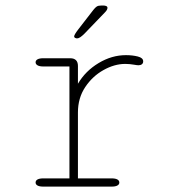

<svg xmlns="http://www.w3.org/2000/svg" viewBox="-20 -692 659 712"><path d="M269 -30.5H394Q408 -30.5 415.2 -26.5Q422.5 -22.5 422.5 -15Q422.5 -8 415.2 -4Q408 0 394 0H140.5Q126.5 0 119.2 -4Q112 -8 112 -15Q112 -22.5 119.2 -26.5Q126.5 -30.5 140.5 -30.5H237.5V-445.5H140.5Q126.5 -445.5 119.2 -449.8Q112 -454 112 -461Q112 -468 119.2 -472Q126.5 -476 140.5 -476H240.5Q254.5 -476 261.8 -468.8Q269 -461.5 269 -447.5V-381.5Q297 -429 345.8 -458.2Q394.5 -487.5 447 -487.5Q471 -487.5 491 -482.5Q511 -477.5 511 -464.5Q511 -457.5 506.2 -453.8Q501.5 -450 493.5 -450Q491 -450 487 -450.5Q483 -451 477.5 -452Q470 -453.5 461.2 -454.2Q452.5 -455 444.5 -455Q404.5 -455 363.8 -432.2Q323 -409.5 296 -369Q269 -328.5 269 -275ZM265 -549.5Q263 -549.5 259 -551.2Q255 -553 255 -557Q255 -563 269.5 -582L326 -655Q333 -664 338.8 -667.8Q344.5 -671.5 355.5 -671.5H363.5Q369.5 -671.5 374 -669.5Q378.5 -667.5 378.5 -663Q378.5 -655.5 369.5 -646.5L293 -567Q285 -559 278 -554.2Q271 -549.5 265 -549.5Z"/></svg>

Font: Sono Monospace ExtraLight
Style: Regular
Weight: 250
Version: Version 2.112